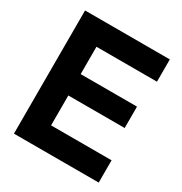

<svg xmlns="http://www.w3.org/2000/svg" viewBox="-161 -799 869 918"><g transform="rotate(30 274.0 -340.0)"><path d="M45 0V-680H513V-557H179V-406H490V-288H179V-123H513V0Z"/></g></svg>

Font: TASA Orbiter Display
Style: Bold
Weight: 700
Designer: Weizhong Zhang
Version: Version 1.000;Glyphs 3.1.2 (3151)